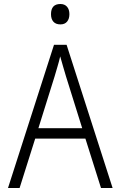

<svg xmlns="http://www.w3.org/2000/svg" viewBox="-20 -940 603 960"><path d="M20 0 250 -716H313L543 0H485L407 -247H156L78 0ZM253 -558 172 -299H391L310 -558Q304 -579 296 -605.5Q288 -632 281 -658Q275 -632 267 -605.5Q259 -579 253 -558ZM282 -818Q259 -818 247 -831.5Q235 -845 235 -869Q235 -920 282 -920Q303 -920 315 -906.5Q327 -893 327 -869Q327 -846 315.5 -832Q304 -818 282 -818Z"/></svg>

Font: Noto Sans Mono SemiCondensed Light
Style: Regular
Weight: 300
Width: 4
Designer: Monotype Design Team
Foundry: Monotype Imaging Inc.
Version: Version 2.014; ttfautohint (v1.8.4.7-5d5b)